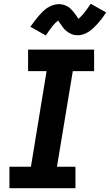

<svg xmlns="http://www.w3.org/2000/svg" viewBox="-20 -998 583 1018"><path d="M30 0V-114H144L227 -621H129V-735H479V-621H366L282 -114H380V0ZM223 -810 141 -856Q153 -873 164 -887.5Q175 -902 185.5 -914Q196 -926 206.5 -936.5Q217 -947 230.5 -956Q244 -965 260 -970.5Q276 -976 291 -976Q301 -976 309 -974.5Q317 -973 326 -969.5Q335 -966 341.5 -962Q348 -958 355 -951Q362 -944 367.5 -937.5Q373 -931 377.5 -925Q382 -919 387 -911.5Q392 -904 396 -898Q411 -911 426 -929.5Q441 -948 461 -978L543 -932Q531 -914 520 -899.5Q509 -885 498.5 -873.5Q488 -862 477.5 -851.5Q467 -841 453 -831.5Q439 -822 423.5 -816.5Q408 -811 392 -811Q383 -811 374.5 -812.5Q366 -814 357.5 -818Q349 -822 342.5 -826Q336 -830 328.5 -836.5Q321 -843 316 -850Q311 -857 306.5 -863Q302 -869 296.5 -877Q291 -885 288 -889Q272 -877 257.5 -858.5Q243 -840 223 -810Z"/></svg>

Font: Iosevka Slab Heavy Oblique
Style: Regular
Weight: 900
Italic angle: -9°
Monospace: yes
Designer: Belleve Invis
Foundry: Belleve Invis
Version: Version 11.1.1; ttfautohint (v1.8.3)